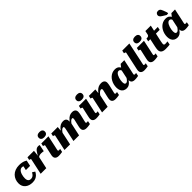

<svg xmlns="http://www.w3.org/2000/svg" viewBox="562 -2882 4945 4945"><g transform="rotate(-45 3034.0 -409.5)"><path d="M341 -82Q376 -82 402 -96.5Q428 -111 447.5 -135Q467 -159 482 -185L552 -138Q530 -93 496.5 -59Q463 -25 417 -6Q371 13 307 13Q247 13 197 -3Q147 -19 109.5 -50Q72 -81 51.5 -126Q31 -171 31 -228Q31 -295 53.5 -353.5Q76 -412 120 -457Q164 -502 228.5 -527Q293 -552 375 -552Q437 -552 481.5 -541.5Q526 -531 554.5 -517.5Q583 -504 596 -495L562 -337H408L442 -490Q457 -489 464 -480Q471 -471 473 -459Q475 -447 472.5 -437Q470 -427 464 -422Q457 -434 446.5 -442.5Q436 -451 420.5 -456Q405 -461 385 -461Q354 -461 329.5 -444.5Q305 -428 288 -400.5Q271 -373 260 -339.5Q249 -306 244 -270.5Q239 -235 239 -204Q239 -166 250 -138.5Q261 -111 284 -96.5Q307 -82 341 -82Z M610 0H814L894 -367L887 -366L906 -541H670L653 -462L662 -460Q676 -457 686 -453.5Q696 -450 700.5 -445Q705 -440 703 -432ZM1116 -541Q1112 -544 1099.5 -547Q1087 -550 1065 -550Q1032 -550 1005.5 -535Q979 -520 956 -491Q933 -462 911 -422.5Q889 -383 865 -333L867 -316Q880 -330 893.5 -339.5Q907 -349 922.5 -354.5Q938 -360 954.5 -362.5Q971 -365 989 -365Q1019 -365 1041.5 -361.5Q1064 -358 1078 -355Z M1140 -100Q1140 -114 1142.5 -131.5Q1145 -149 1151 -174.5Q1157 -200 1165 -239L1208 -432Q1210 -439 1205 -444.5Q1200 -450 1190 -453.5Q1180 -457 1166 -460L1157 -462L1174 -541H1434L1367 -227Q1360 -196 1355 -174Q1350 -152 1347.5 -138.5Q1345 -125 1345 -118Q1345 -105 1351.5 -100Q1358 -95 1372 -95Q1381 -95 1389.5 -96Q1398 -97 1405 -98Q1412 -99 1418 -99L1399 -9Q1382 -6 1360.5 -2.5Q1339 1 1314.5 3Q1290 5 1264 5Q1227 5 1199 -7Q1171 -19 1155.5 -42Q1140 -65 1140 -100ZM1230 -689Q1230 -735 1261 -759.5Q1292 -784 1346 -784Q1399 -784 1428 -761Q1457 -738 1457 -694Q1457 -648 1426.5 -623.5Q1396 -599 1341 -599Q1289 -599 1259.5 -622Q1230 -645 1230 -689Z M1477 0H1681L1766 -398L1758 -394L1773 -541H1537L1520 -462L1529 -460Q1543 -457 1553 -453.5Q1563 -450 1567.5 -445Q1572 -440 1570 -432ZM2383 -227 2410 -342Q2416 -373 2420 -399Q2424 -425 2424 -447Q2424 -479 2410.5 -502.5Q2397 -526 2370 -539Q2343 -552 2303 -552Q2247 -552 2203 -528.5Q2159 -505 2121.5 -462Q2084 -419 2048 -363L2050 -301Q2076 -342 2099.5 -372.5Q2123 -403 2145 -420Q2167 -437 2188 -437Q2204 -437 2209.5 -428.5Q2215 -420 2215 -406Q2215 -394 2212.5 -379.5Q2210 -365 2205 -345L2180 -239Q2171 -200 2165 -174Q2159 -148 2157 -131Q2155 -114 2155 -99Q2155 -64 2170 -41Q2185 -18 2212.5 -6.5Q2240 5 2277 5Q2303 5 2327 3Q2351 1 2373 -2.5Q2395 -6 2413 -10L2431 -99Q2426 -99 2419 -98Q2412 -97 2403.5 -96Q2395 -95 2386 -95Q2373 -95 2366.5 -100Q2360 -105 2360 -118Q2360 -125 2362.5 -138.5Q2365 -152 2370.5 -174Q2376 -196 2383 -227ZM1804 0H2009L2081 -333Q2083 -344 2084 -360.5Q2085 -377 2086 -395Q2087 -413 2087 -427.5Q2087 -442 2087 -449Q2087 -481 2074.5 -504Q2062 -527 2037 -539.5Q2012 -552 1973 -552Q1917 -552 1873.5 -528.5Q1830 -505 1793.5 -462Q1757 -419 1721 -363L1723 -301Q1749 -342 1772 -372.5Q1795 -403 1817.5 -420Q1840 -437 1861 -437Q1877 -437 1882.5 -429.5Q1888 -422 1888 -408Q1888 -397 1885.5 -381.5Q1883 -366 1879 -346Z M2509 -100Q2509 -114 2511.5 -131.5Q2514 -149 2520 -174.5Q2526 -200 2534 -239L2577 -432Q2579 -439 2574 -444.5Q2569 -450 2559 -453.5Q2549 -457 2535 -460L2526 -462L2543 -541H2803L2736 -227Q2729 -196 2724 -174Q2719 -152 2716.5 -138.5Q2714 -125 2714 -118Q2714 -105 2720.5 -100Q2727 -95 2741 -95Q2750 -95 2758.5 -96Q2767 -97 2774 -98Q2781 -99 2787 -99L2768 -9Q2751 -6 2729.5 -2.5Q2708 1 2683.5 3Q2659 5 2633 5Q2596 5 2568 -7Q2540 -19 2524.5 -42Q2509 -65 2509 -100ZM2599 -689Q2599 -735 2630 -759.5Q2661 -784 2715 -784Q2768 -784 2797 -761Q2826 -738 2826 -694Q2826 -648 2795.5 -623.5Q2765 -599 2710 -599Q2658 -599 2628.5 -622Q2599 -645 2599 -689Z M2846 0H3050L3135 -398L3127 -394L3142 -541H2906L2889 -462L2898 -460Q2912 -457 2922 -453.5Q2932 -450 2936.5 -445Q2941 -440 2939 -432ZM3441 -227 3468 -342Q3475 -373 3479 -399Q3483 -425 3483 -447Q3483 -495 3451 -523.5Q3419 -552 3356 -552Q3298 -552 3252 -528.5Q3206 -505 3167 -462.5Q3128 -420 3090 -363L3092 -301Q3119 -342 3145 -372.5Q3171 -403 3195 -420Q3219 -437 3241 -437Q3259 -437 3266.5 -429Q3274 -421 3274 -406Q3274 -395 3271.5 -380Q3269 -365 3263 -345L3238 -239Q3229 -200 3223.5 -174Q3218 -148 3215.5 -131Q3213 -114 3213 -99Q3213 -64 3228 -41Q3243 -18 3270.5 -6.5Q3298 5 3335 5Q3361 5 3385 3Q3409 1 3431 -2.5Q3453 -6 3471 -10L3490 -99Q3485 -99 3477.5 -98Q3470 -97 3461.5 -96Q3453 -95 3445 -95Q3431 -95 3424.5 -100Q3418 -105 3418 -118Q3418 -125 3420.5 -138.5Q3423 -152 3428.5 -174Q3434 -196 3441 -227Z M4041 -329 3986 -336Q3980 -372 3970.5 -399Q3961 -426 3945 -441Q3929 -456 3902 -456Q3875 -456 3853.5 -437Q3832 -418 3815.5 -387.5Q3799 -357 3787.5 -320.5Q3776 -284 3770.5 -248Q3765 -212 3765 -183Q3765 -152 3771 -132.5Q3777 -113 3788.5 -104Q3800 -95 3818 -95Q3840 -95 3860 -110.5Q3880 -126 3903 -157Q3926 -188 3956 -235L3973 -198Q3936 -130 3902 -83.5Q3868 -37 3829 -12Q3790 13 3737 13Q3681 13 3640.5 -11.5Q3600 -36 3579 -81.5Q3558 -127 3558 -191Q3558 -245 3571 -297Q3584 -349 3609.5 -395Q3635 -441 3672 -476.5Q3709 -512 3756 -532Q3803 -552 3859 -552Q3924 -552 3963 -523.5Q4002 -495 4020.5 -445.5Q4039 -396 4041 -329ZM4202 -546 4134 -228Q4127 -196 4122 -174.5Q4117 -153 4114.5 -139Q4112 -125 4112 -118Q4112 -105 4119 -100Q4126 -95 4139 -95Q4153 -95 4165 -97Q4177 -99 4185 -99L4167 -9Q4150 -6 4129.5 -2.5Q4109 1 4086 3Q4063 5 4038 5Q4001 5 3973.5 -6.5Q3946 -18 3931.5 -41Q3917 -64 3917 -99Q3917 -106 3917.5 -116Q3918 -126 3919 -141L3909 -130L3971 -424L3982 -435L4069 -546Z M4373 -648Q4375 -656 4370 -661Q4365 -666 4355 -669.5Q4345 -673 4331 -676L4322 -678L4339 -758H4598L4486 -227Q4479 -196 4474 -174Q4469 -152 4466.5 -138.5Q4464 -125 4464 -118Q4464 -105 4470.5 -100Q4477 -95 4491 -95Q4500 -95 4508.5 -96Q4517 -97 4524 -98Q4531 -99 4537 -99L4518 -9Q4501 -6 4479.5 -2.5Q4458 1 4434 3Q4410 5 4383 5Q4346 5 4318 -7Q4290 -19 4275 -42Q4260 -65 4260 -100Q4260 -114 4262.5 -131.5Q4265 -149 4271 -174.5Q4277 -200 4285 -239Z M4619 -100Q4619 -114 4621.5 -131.5Q4624 -149 4630 -174.5Q4636 -200 4644 -239L4687 -432Q4689 -439 4684 -444.5Q4679 -450 4669 -453.5Q4659 -457 4645 -460L4636 -462L4653 -541H4913L4846 -227Q4839 -196 4834 -174Q4829 -152 4826.5 -138.5Q4824 -125 4824 -118Q4824 -105 4830.5 -100Q4837 -95 4851 -95Q4860 -95 4868.5 -96Q4877 -97 4884 -98Q4891 -99 4897 -99L4878 -9Q4861 -6 4839.5 -2.5Q4818 1 4793.5 3Q4769 5 4743 5Q4706 5 4678 -7Q4650 -19 4634.5 -42Q4619 -65 4619 -100ZM4709 -689Q4709 -735 4740 -759.5Q4771 -784 4825 -784Q4878 -784 4907 -761Q4936 -738 4936 -694Q4936 -648 4905.5 -623.5Q4875 -599 4820 -599Q4768 -599 4738.5 -622Q4709 -645 4709 -689Z M5158 5Q5108 5 5071.5 -8.5Q5035 -22 5015 -50.5Q4995 -79 4995 -123Q4995 -146 4999.5 -174.5Q5004 -203 5010 -234L5072 -522L5156 -541H5417L5398 -454H4981L4999 -536H5006Q5029 -536 5047 -540Q5065 -544 5077.5 -556Q5090 -568 5095 -591L5116 -693H5314L5212 -226Q5209 -208 5206 -191Q5203 -174 5201 -160.5Q5199 -147 5199 -138Q5199 -115 5211.5 -105.5Q5224 -96 5245 -96Q5265 -96 5282.5 -97.5Q5300 -99 5313 -100.5Q5326 -102 5331 -102L5313 -5Q5290 -1 5252 2Q5214 5 5158 5Z M5888 -329 5833 -336Q5827 -372 5817.5 -399Q5808 -426 5792 -441Q5776 -456 5749 -456Q5722 -456 5700.5 -437Q5679 -418 5662.5 -387.5Q5646 -357 5634.5 -320.5Q5623 -284 5617.5 -248Q5612 -212 5612 -183Q5612 -152 5618 -132.5Q5624 -113 5635.5 -104Q5647 -95 5665 -95Q5687 -95 5707 -110.5Q5727 -126 5750 -157Q5773 -188 5803 -235L5820 -198Q5783 -130 5749 -83.5Q5715 -37 5676 -12Q5637 13 5584 13Q5528 13 5487.5 -11.5Q5447 -36 5426 -81.5Q5405 -127 5405 -191Q5405 -245 5418 -297Q5431 -349 5456.5 -395Q5482 -441 5519 -476.5Q5556 -512 5603 -532Q5650 -552 5706 -552Q5771 -552 5810 -523.5Q5849 -495 5867.5 -445.5Q5886 -396 5888 -329ZM6049 -546 5981 -228Q5974 -196 5969 -174.5Q5964 -153 5961.5 -139Q5959 -125 5959 -118Q5959 -105 5966 -100Q5973 -95 5986 -95Q6000 -95 6012 -97Q6024 -99 6032 -99L6014 -9Q5997 -6 5976.5 -2.5Q5956 1 5933 3Q5910 5 5885 5Q5848 5 5820.5 -6.5Q5793 -18 5778.5 -41Q5764 -64 5764 -99Q5764 -106 5764.5 -116Q5765 -126 5766 -141L5756 -130L5818 -424L5829 -435L5916 -546ZM5814 -741Q5803 -771 5790 -791.5Q5777 -812 5758.5 -822Q5740 -832 5712 -832Q5670 -832 5648 -807Q5626 -782 5626 -754Q5626 -732 5635 -715Q5644 -698 5660.5 -684Q5677 -670 5698 -658L5796 -597H5850L5854 -632Z"/></g></svg>

Font: Roboto Serif ExtraBold
Style: Italic
Weight: 800
Italic angle: -10°
Version: Version 1.007